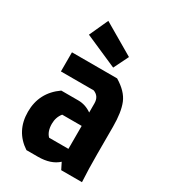

<svg xmlns="http://www.w3.org/2000/svg" viewBox="-178 -820 815 913"><g transform="rotate(30 229.0 -363.5)"><path d="M284 -231H177Q156 -205 156 -169Q156 -127 178 -105H284ZM69 -511H317Q377 -475 396 -428.5Q415 -382 415 -302V-152Q415 -69 419 0H305L287 -36Q248 0 177 0H114Q29 -56 29 -162Q29 -267 116 -328H210Q249 -328 283 -304V-354Q283 -393 249 -406H69ZM144 -727 315 -627 275 -546 97 -624Z"/></g></svg>

Font: Jockey One
Style: Regular
Weight: 400
Designer: TypeTogether
Foundry: TypeTogether
Version: Version 1.002